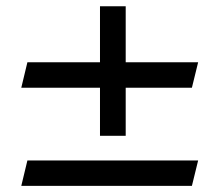

<svg xmlns="http://www.w3.org/2000/svg" viewBox="-20 -734 704 616"><path d="M300.8 -452.6H48.3L67.9 -534.2H300.8V-713.9H383.3V-534.2H615.7L595.7 -452.6H383.3V-298.3H300.8ZM67.9 -219.2H615.7L595.7 -137.7H48.3Z"/></svg>

Font: Metamorphous
Style: Regular
Weight: 400
Designer: James Grieshaber
Foundry: James Grieshaber
Version: Version 1.001